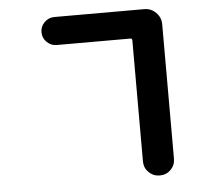

<svg xmlns="http://www.w3.org/2000/svg" viewBox="-57 -861 1114 981"><g transform="rotate(-5 500.0 -370.0)"><path d="M643.6 -643.6Q643.6 -653.3 633.8 -653.3H256.8Q227.5 -653.3 206.1 -674.3Q184.6 -695.3 184.6 -725.1Q184.6 -754.9 206.1 -775.9Q227.5 -796.9 256.8 -796.9H717.8Q752.9 -796.9 777.8 -772Q802.7 -747.1 802.7 -711.9V-22.5Q802.7 10.7 779.8 33.7Q756.8 56.6 723.6 56.6Q690.4 56.6 667 33.7Q643.6 10.7 643.6 -22.5Z"/></g></svg>

Font: Gen Jyuu GothicX Heavy
Style: Bold
Weight: 900
Designer: [Source Han Sans]
Ryoko NISHIZUKA  (kana & ideographs); Paul D. Hunt (Latin, Greek & Cyrillic); Wenlong ZHANG  (bopomofo
Version: Version 1.002.20150607